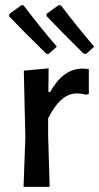

<svg xmlns="http://www.w3.org/2000/svg" viewBox="-20 -730 388 750"><path d="M202 -548 170 -519 160 -521Q62 -617 15 -667L17 -676L64 -710L72 -709Q142 -617 202 -548ZM348 -548 316 -519 306 -521Q221 -605 162 -667V-676L209 -710L218 -709Q288 -617 348 -548ZM170 -463 169 -371H176Q227 -462 302 -462Q313 -462 327 -460V-363L316 -360Q300 -365 279 -365Q217 -365 168 -268V-202L174 0H72L79 -193L73 -454Z"/></svg>

Font: Alegreya Sans Medium
Style: Regular
Weight: 500
Designer: Juan Pablo del Peral
Foundry: Huerta Tipografica
Version: Version 2.007